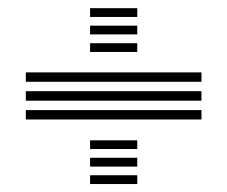

<svg xmlns="http://www.w3.org/2000/svg" viewBox="-20 -599 556 470"><path d="M43.2 -398.8V-421.8H473.2V-398.8ZM43.2 -352.5V-375.8H473.2V-352.5ZM43.2 -306.5V-329.5H473.2V-306.5ZM200.5 -557.5V-579H316V-557.5ZM200.5 -471.8V-493.2H316V-471.8ZM200.5 -514.8V-536.2H316V-514.8ZM200.5 -234.2V-255.5H316V-234.2ZM200.5 -148.5V-170H316V-148.5ZM200.5 -191.2V-212.8H316V-191.2Z"/></svg>

Font: Big Shoulders Inline Text Thin ExtraBold
Style: Regular
Weight: 800
Version: Version 2.002